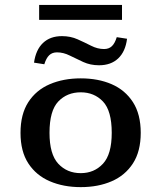

<svg xmlns="http://www.w3.org/2000/svg" viewBox="-20 -745 652 776"><path d="M117.5 -491.8Q124.8 -544 153.9 -571.5Q182.9 -599 230.5 -599Q265.1 -599 293.7 -586.1Q322.3 -573.3 348.3 -560.1Q374.3 -546.8 400.6 -546.8Q419.9 -546.8 432 -558.2Q444.2 -569.6 451.9 -594.8L493.5 -588.4Q487 -536.6 457.7 -508.9Q428.5 -481.2 380.2 -481.2Q345.5 -481.2 316.5 -494.4Q287.5 -507.7 261.9 -520.5Q236.3 -533.4 210.4 -533.4Q191 -533.4 178.9 -521.8Q166.8 -510.2 159.1 -485.3ZM306.3 11.3Q236.5 11.3 181.4 -12.4Q126.3 -36 94.6 -84.5Q62.9 -132.9 62.9 -208.1Q62.9 -283.4 94.4 -332.2Q126 -381 181.2 -404.7Q236.5 -428.3 306.3 -428.3Q376.9 -428.3 431.3 -404.7Q485.8 -381 517.3 -332.2Q548.8 -283.4 548.8 -208.1Q548.8 -133.2 517.3 -84.6Q485.8 -36 431.3 -12.4Q376.9 11.3 306.3 11.3ZM306.3 -45.2Q360.8 -45.2 396.2 -83.3Q431.6 -121.4 431.6 -208.1Q431.6 -297.4 396.2 -334.7Q360.8 -371.9 306.3 -371.9Q251 -371.9 215.5 -334.7Q180.1 -297.4 180.1 -208.1Q180.1 -121.4 215.5 -83.3Q251 -45.2 306.3 -45.2ZM138.2 -664.6V-725.1H473.1V-664.6Z"/></svg>

Font: Playfair 5pt SemiExpanded Light
Style: Regular
Weight: 300
Width: 6
Designer: Claus Eggers Sørensen
Foundry: Claus Eggers Sørensen
Version: Version 2.203